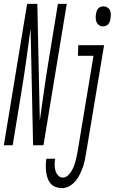

<svg xmlns="http://www.w3.org/2000/svg" viewBox="-60 -755 596 998"><path d="M-40 0 81 -735H134L147 -129Q158 -207 169 -285Q180 -363 193 -441L241 -735H287L166 0H112L99 -606Q88 -528 77.5 -450Q67 -372 54 -294L6 0ZM475 -618Q464 -618 455 -624Q446 -630 442 -639.5Q438 -649 437.5 -660.5Q437 -672 439 -683Q440 -690 442.5 -697.5Q445 -705 450.5 -711Q456 -717 463.5 -719.5Q471 -722 479 -722Q489 -722 498.5 -716Q508 -710 512 -700.5Q516 -691 516 -679.5Q516 -668 514 -657Q513 -650 510.5 -642.5Q508 -635 502.5 -629Q497 -623 489.5 -620.5Q482 -618 475 -618ZM262 223Q245 223 229 217Q213 211 203 199Q193 187 187.5 171.5Q182 156 180 139Q178 122 178 105Q178 88 181 70H227Q224 86 224 101.5Q224 117 228 131.5Q232 146 242 157Q252 168 268 168Q281 168 292.5 157.5Q304 147 311.5 134.5Q319 122 324 109Q329 96 332.5 82.5Q336 69 339 55.5Q342 42 344 29L426 -465H345L347 -520H481L388 38Q385 57 381 76.5Q377 96 370.5 114.5Q364 133 355 151.5Q346 170 332 186.5Q318 203 299.5 213Q281 223 262 223Z"/></svg>

Font: Iosevka Term Curly Light
Style: Italic
Weight: 300
Italic angle: -9°
Designer: Belleve Invis
Foundry: Belleve Invis
Version: Version 32.3.0